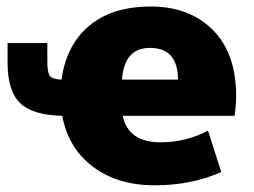

<svg xmlns="http://www.w3.org/2000/svg" viewBox="-20 -550 766 580"><path d="M2.9 -360.4V-419.9H123V-365.2Q123 -331.1 130.4 -320.8Q137.7 -310.5 166 -309.6Q179.7 -413.1 249 -471.7Q318.4 -530.3 435.5 -530.3Q552.7 -530.3 623 -459.5Q693.4 -388.7 693.4 -259.8Q693.4 -232.4 688.5 -200.2H350.6Q367.2 -120.1 465.8 -120.1Q541 -120.1 608.4 -155.3L648.4 -30.3Q558.6 9.8 447.3 9.8Q335.9 9.8 261.2 -45.9Q186.5 -101.6 168 -200.2Q78.1 -202.1 40.5 -238.8Q2.9 -275.4 2.9 -360.4ZM348.6 -309.6H517.6Q517.6 -405.3 432.6 -405.3Q355.5 -405.3 348.6 -309.6Z"/></svg>

Font: GenEi M Gothic v2 Black
Style: Regular
Weight: 900
Version: Version 2.0